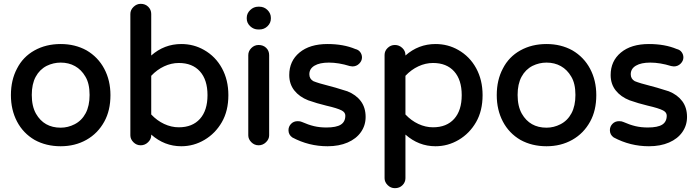

<svg xmlns="http://www.w3.org/2000/svg" viewBox="-20 -746 3641 1003"><path d="M161 -15Q101 -50 69 -111Q37 -172 37 -249Q37 -328 69 -388Q100 -449 160 -482.5Q220 -516 297 -516Q372 -516 432 -483Q492 -448 524.5 -387Q557 -326 557 -249Q557 -169 525 -111Q491 -49 431.5 -15.5Q372 18 297 18Q221 18 161 -15ZM168 -152Q210 -79 297 -79Q335 -79 370 -97Q407 -116 427.5 -154.5Q448 -193 448 -250Q448 -310 426 -346Q405 -382 372 -400.5Q339 -419 297 -419Q259 -419 224 -402Q187 -383 166.5 -345Q146 -307 146 -250Q146 -191 168 -152Z M770 -43V-39Q770 -19 753.5 -3Q737 13 715 13Q693 13 677 -3Q661 -19 661 -39V-673Q661 -694 677.5 -710Q694 -726 715 -726Q739 -726 754.5 -710.5Q770 -695 770 -673V-456Q838 -516 927 -516Q992 -516 1046 -485Q1106 -451 1139.5 -389.5Q1173 -328 1173 -249Q1173 -167 1139 -108Q1105 -49 1048.5 -15.5Q992 18 927 18Q839 18 770 -43ZM914 -81Q985 -81 1024.5 -125Q1064 -169 1064 -249Q1064 -329 1024.5 -373Q985 -417 914 -417Q875 -417 837.5 -399.5Q800 -382 770 -350V-148Q800 -116 837.5 -98.5Q875 -81 914 -81Z M1269 -649V-653Q1269 -676 1287 -693.5Q1305 -711 1329 -711H1335Q1360 -711 1377.5 -693.5Q1395 -676 1395 -653V-649Q1395 -626 1377.5 -609Q1360 -592 1335 -592H1329Q1305 -592 1287 -609Q1269 -626 1269 -649ZM1277 -458Q1277 -479 1293 -495Q1309 -511 1331 -511Q1355 -511 1370.5 -496Q1386 -481 1386 -458V-39Q1386 -19 1369.5 -3Q1353 13 1331 13Q1309 13 1293 -3Q1277 -19 1277 -39Z M1507 -28Q1487 -42 1487 -66Q1487 -85 1500.5 -99Q1514 -113 1535 -113Q1549 -113 1557 -109Q1591 -94 1620.5 -87Q1650 -80 1685 -80Q1737 -80 1760.5 -95Q1784 -110 1784 -142Q1784 -159 1765 -169Q1742 -181 1685 -194Q1635 -206 1590 -222Q1544 -240 1517.5 -273.5Q1491 -307 1491 -354Q1491 -427 1544.5 -471.5Q1598 -516 1691 -516Q1774 -516 1836 -490Q1853 -486 1862 -473.5Q1871 -461 1871 -446Q1871 -428 1856.5 -413.5Q1842 -399 1821 -399L1807 -401Q1749 -419 1698 -419Q1650 -419 1623 -403Q1596 -387 1596 -358Q1596 -334 1617 -322Q1644 -311 1700 -297Q1732 -289 1769 -277L1795 -269Q1840 -251 1865 -217.5Q1890 -184 1890 -135Q1890 -91 1865.5 -56Q1841 -21 1796 -1.5Q1751 18 1691 18Q1593 18 1507 -28Z M1989 185V-459Q1989 -480 2005 -495.5Q2021 -511 2043 -511Q2065 -511 2081.5 -495.5Q2098 -480 2098 -459V-456Q2166 -516 2255 -516Q2320 -516 2374 -485Q2434 -451 2467.5 -389.5Q2501 -328 2501 -249Q2501 -167 2467 -108Q2433 -49 2376.5 -15.5Q2320 18 2255 18Q2167 18 2098 -43V185Q2098 206 2082.5 221.5Q2067 237 2043 237Q2021 237 2005 221Q1989 205 1989 185ZM2242 -81Q2313 -81 2352.5 -125Q2392 -169 2392 -249Q2392 -329 2352.5 -373Q2313 -417 2242 -417Q2203 -417 2165.5 -399.5Q2128 -382 2098 -350V-148Q2128 -116 2165.5 -98.5Q2203 -81 2242 -81Z M2699 -15Q2639 -50 2607 -111Q2575 -172 2575 -249Q2575 -328 2607 -388Q2638 -449 2698 -482.5Q2758 -516 2835 -516Q2910 -516 2970 -483Q3030 -448 3062.5 -387Q3095 -326 3095 -249Q3095 -169 3063 -111Q3029 -49 2969.5 -15.5Q2910 18 2835 18Q2759 18 2699 -15ZM2706 -152Q2748 -79 2835 -79Q2873 -79 2908 -97Q2945 -116 2965.5 -154.5Q2986 -193 2986 -250Q2986 -310 2964 -346Q2943 -382 2910 -400.5Q2877 -419 2835 -419Q2797 -419 2762 -402Q2725 -383 2704.5 -345Q2684 -307 2684 -250Q2684 -191 2706 -152Z M3186 -28Q3166 -42 3166 -66Q3166 -85 3179.5 -99Q3193 -113 3214 -113Q3228 -113 3236 -109Q3270 -94 3299.5 -87Q3329 -80 3364 -80Q3416 -80 3439.5 -95Q3463 -110 3463 -142Q3463 -159 3444 -169Q3421 -181 3364 -194Q3314 -206 3269 -222Q3223 -240 3196.5 -273.5Q3170 -307 3170 -354Q3170 -427 3223.5 -471.5Q3277 -516 3370 -516Q3453 -516 3515 -490Q3532 -486 3541 -473.5Q3550 -461 3550 -446Q3550 -428 3535.5 -413.5Q3521 -399 3500 -399L3486 -401Q3428 -419 3377 -419Q3329 -419 3302 -403Q3275 -387 3275 -358Q3275 -334 3296 -322Q3323 -311 3379 -297Q3411 -289 3448 -277L3474 -269Q3519 -251 3544 -217.5Q3569 -184 3569 -135Q3569 -91 3544.5 -56Q3520 -21 3475 -1.5Q3430 18 3370 18Q3272 18 3186 -28Z"/></svg>

Font: 寒蝉全圆体 Bold
Style: Regular
Weight: 700
Designer: Warren2060
      Designed by Motoya company      

      [Varela Round]
      Joe Prince(Latin component); Avraham Cornf
Foundry: ChillType
Version: Version 3.200